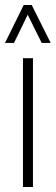

<svg xmlns="http://www.w3.org/2000/svg" viewBox="-24 -749 223 769"><path d="M-4 -577 71 -729H103L179 -577H143L87 -690L32 -577ZM68 0V-516H108V0Z"/></svg>

Font: Stick No Bills ExtraLight
Style: Regular
Weight: 200
Designer: Kosala Senevirathne, Siva Puranthara, Lasantha Premarathna, Tharique Azeez
Foundry: mooniak
Version: Version 2.000